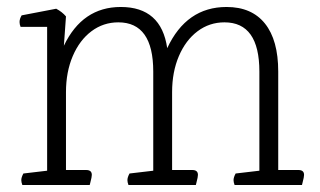

<svg xmlns="http://www.w3.org/2000/svg" viewBox="-20 -530 917 550"><path d="M845 0H652Q649 -8 649 -14Q649 -22 655 -33L723 -41V-325Q723 -466 623 -466Q580 -466 546 -440.5Q512 -415 492.5 -369.5Q473 -324 473 -266V-43H531Q547 -43 547 -29Q547 -23 543 -8L541 0H348Q345 -8 345 -14Q345 -22 351 -33L419 -41V-325Q419 -466 319 -466Q276 -466 242 -440.5Q208 -415 188.5 -369.5Q169 -324 169 -266V-43H227Q243 -43 243 -29Q243 -23 239 -8L237 0H44Q41 -8 41 -14Q41 -22 47 -33L115 -41V-453H39Q36 -460 36 -467Q36 -476 42 -486L141 -505Q158 -496 169 -483L163 -399Q216 -510 326 -510Q442 -510 459 -392Q514 -510 629 -510Q701 -510 739 -462.5Q777 -415 777 -325V-43H835Q851 -43 851 -29Q851 -23 847 -8Z"/></svg>

Font: Scope One
Style: Regular
Weight: 400
Designer: Dalton Maag Ltd
Foundry: Dalton Maag Ltd
Version: Version 1.002; ttfautohint (v1.4.1) -l 11 -r 50 -G 50 -x 14 